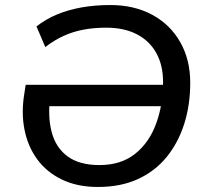

<svg xmlns="http://www.w3.org/2000/svg" viewBox="-20 -734 815 763"><path d="M369 9Q287 9 226 -20.5Q165 -50 127.5 -101.5Q90 -153 77 -220.5Q64 -288 77 -364L82 -397H654L642 -312H147L180 -353Q169 -273 185 -210.5Q201 -148 248 -113Q295 -78 375 -78Q460 -78 516 -122Q572 -166 600 -241.5Q628 -317 628 -408Q628 -475 601 -523.5Q574 -572 523.5 -598Q473 -624 402 -624Q353 -624 311 -616Q269 -608 232 -591Q195 -574 160 -547L125 -629Q162 -658 206.5 -676.5Q251 -695 304 -704.5Q357 -714 418 -714Q513 -714 584.5 -675.5Q656 -637 696 -567Q736 -497 736 -405Q736 -318 712.5 -243Q689 -168 643 -111Q597 -54 528.5 -22.5Q460 9 369 9Z"/></svg>

Font: Nunito Sans 12pt SemiBold
Style: Italic
Weight: 600
Italic angle: -9°
Designer: Vernon Adams
Foundry: Vernon Adams
Version: Version 3.101;gftools[0.9.27]